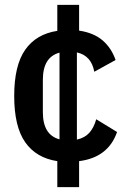

<svg xmlns="http://www.w3.org/2000/svg" viewBox="-20 -650 531 784"><path d="M214 114V8Q128 -5 83 -69Q38 -133 38 -258Q38 -383 83 -447Q128 -511 214 -524V-630H303V-525Q363 -516 399 -485Q435 -454 452 -405L365 -357Q353 -423 294 -436V-80Q326 -87 344.5 -107.5Q363 -128 373 -163L458 -111Q422 -7 303 8V114ZM155 -192Q155 -99 223 -81V-435Q155 -417 155 -324Z"/></svg>

Font: IBM Plex Sans Condensed SemiBold
Style: Regular
Weight: 600
Width: 3
Designer: Mike Abbink, Paul van der Laan, Pieter van Rosmalen
Foundry: Bold Monday
Version: Version 1.3